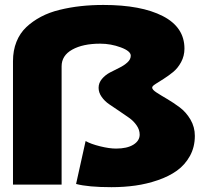

<svg xmlns="http://www.w3.org/2000/svg" viewBox="-20 -746 890 776"><path d="M595 -392Q595 -383.5 612.8 -372Q630.5 -360.5 655.8 -345.8Q681 -331 706.5 -312Q732 -293 749.8 -262.8Q767.5 -232.5 767.5 -197Q767.5 -151.5 747.5 -115.5Q727.5 -79.5 695 -56.2Q662.5 -33 618 -17.8Q573.5 -2.5 527.2 4Q481 10.5 430.5 10.5Q336.5 10.5 287.5 -2.5L326 -176Q347 -164 384.2 -154.8Q421.5 -145.5 449 -145.5Q493.5 -145.5 519 -161.2Q544.5 -177 544.5 -202Q544.5 -221.5 532.2 -239.2Q520 -257 501.5 -270Q483 -283 461.5 -297.5Q440 -312 421.5 -324.5Q403 -337 390.8 -354.5Q378.5 -372 378.5 -391Q378.5 -411 392 -427Q405.5 -443 424.5 -453Q443.5 -463 462.5 -472.2Q481.5 -481.5 495 -493.8Q508.5 -506 508.5 -521Q508.5 -539.5 468.2 -554.5Q428 -569.5 385 -569.5Q315 -569.5 272 -545.5Q229 -521.5 229 -478V0H32.5V-499Q32.5 -542 46.5 -577Q60.5 -612 86.2 -636.2Q112 -660.5 145.5 -678.2Q179 -696 221 -706.2Q263 -716.5 306.2 -721.2Q349.5 -726 398 -726Q550.5 -726 638 -681Q725.5 -636 725.5 -549.5Q725.5 -520 712 -495Q698.5 -470 679.2 -454.5Q660 -439 641 -427Q622 -415 608.5 -406.5Q595 -398 595 -392Z"/></svg>

Font: League Mono Wide ExtraBold
Style: Regular
Weight: 800
Width: 8
Designer: Tyler Finck
Foundry: The League of Moveable Type / Tyler Finck
Version: Version 2.210